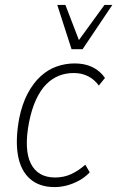

<svg xmlns="http://www.w3.org/2000/svg" viewBox="-20 -753 477 781"><path d="M202 8Q140 8 102 -25.5Q64 -59 53 -121.5Q42 -184 58 -271Q70 -330 92.5 -372.5Q115 -415 145 -442.5Q175 -470 210.5 -482.5Q246 -495 284 -495Q325 -495 356 -480Q387 -465 407 -436L382 -405Q364 -430 338 -443Q312 -456 280 -456Q248 -456 220 -445Q192 -434 168.5 -410.5Q145 -387 127 -348.5Q109 -310 98 -255Q77 -144 105.5 -87.5Q134 -31 204 -31Q240 -31 270 -45Q300 -59 327 -83L345 -52Q326 -32 302.5 -19Q279 -6 253.5 1Q228 8 202 8ZM271 -553 213 -733H246L301 -590L405 -733H437L316 -553Z"/></svg>

Font: Nunito Sans 10pt Condensed ExtraLight
Style: Italic
Weight: 250
Width: 3
Italic angle: -9°
Designer: Vernon Adams
Foundry: Vernon Adams
Version: Version 3.101;gftools[0.9.27]